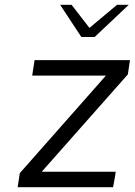

<svg xmlns="http://www.w3.org/2000/svg" viewBox="-20 -786 565 805"><path d="M63 -60 424 -469H115L125 -534H525L516 -474L155 -66H465Q464 -55 460 -33Q456 -11 454 -1H54ZM232 -766H280L355 -669L471 -766H520L377 -631H321Z"/></svg>

Font: Exo
Style: Italic
Weight: 400
Italic angle: -9°
Designer: Natanael Gama
Foundry: Natanael Gama
Version: Version 1.500; ttfautohint (v1.6)